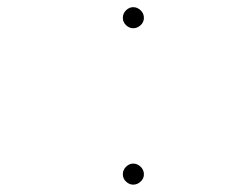

<svg xmlns="http://www.w3.org/2000/svg" viewBox="-20 -502 640 525"><path d="M315.9 -25.4Q315.9 -37.6 324.7 -46.1Q333.5 -54.7 344.2 -54.7Q355.5 -54.7 364.5 -46.1Q373.5 -37.6 373.5 -25.4Q373.5 -13.7 364.5 -5.4Q355.5 2.9 344.2 2.9Q333.5 2.9 324.7 -5.4Q315.9 -13.7 315.9 -25.4ZM315.9 -453.1Q315.9 -465.3 324.7 -473.9Q333.5 -482.4 344.2 -482.4Q355.5 -482.4 364.5 -473.9Q373.5 -465.3 373.5 -453.1Q373.5 -441.4 364.5 -433.1Q355.5 -424.8 344.2 -424.8Q333.5 -424.8 324.7 -433.1Q315.9 -441.4 315.9 -453.1Z"/></svg>

Font: TypoPRO Roboto Mono
Style: Regular
Weight: 250
Designer: Google
Version: Version 2.000986; 2015; ttfautohint (v1.3)